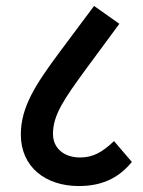

<svg xmlns="http://www.w3.org/2000/svg" viewBox="-20 -644 481 645"><path d="M245 -19C329 -19 383 -51 423 -100L363 -170C323 -132 292 -115 249 -115C195 -115 158 -146 158 -194C158 -258 195 -311 271 -415L381 -564L296 -624L181 -470C100 -361 50 -285 50 -192C50 -83 133 -19 245 -19Z"/></svg>

Font: Noto Sans Devanagari ExtraCondensed SemiBold
Style: Regular
Weight: 600
Width: 2
Designer: Jelle Bosma - Monotype Design Team
Foundry: Monotype Imaging Inc.
Version: Version 2.004